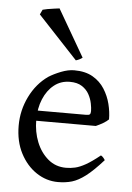

<svg xmlns="http://www.w3.org/2000/svg" viewBox="-53 -768 568 824"><g transform="rotate(5 231.0 -356.5)"><path d="M369 -239H89L90 -283H324Q336 -283 339.5 -287Q343 -291 343 -301Q343 -314 339 -334Q335 -354 324.5 -373Q314 -392 294 -405Q274 -418 242 -418Q203 -418 174 -395Q145 -372 128.5 -332.5Q112 -293 112 -243Q112 -191 129.5 -147.5Q147 -104 179.5 -76.5Q212 -49 257 -49Q277 -49 296.5 -53.5Q316 -58 341 -72Q366 -86 402 -115Q408 -112 413 -106Q418 -100 420 -96Q377 -48 346 -24.5Q315 -1 288 7Q261 15 228 15Q178 15 135 -13.5Q92 -42 65.5 -93Q39 -144 39 -212Q39 -278 68 -337Q97 -396 147 -431Q169 -445 199.5 -457Q230 -469 256 -469Q304 -469 336 -450.5Q368 -432 387 -402Q406 -372 414.5 -338Q423 -304 423 -272Q414 -263 399.5 -254.5Q385 -246 369 -239ZM287 -526Q276 -517 259 -512L88 -695L98 -716Q104 -718 118 -720.5Q132 -723 147 -725Q162 -727 170 -728Z"/></g></svg>

Font: ChillKai
Style: Regular
Weight: 400
Designer: ChillType
Foundry: 寒蝉字型
Version: Version 2.000